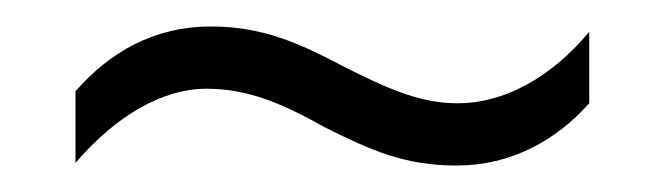

<svg xmlns="http://www.w3.org/2000/svg" viewBox="-20 -426 501 145"><path d="M225 -330C261 -312 286 -301 325 -301C366 -301 400 -320 425 -348V-402C396 -367 360 -348 326 -348C298 -348 275 -358 241 -375C205 -394 178 -406 139 -406C97 -406 63 -387 37 -357V-303C68 -339 103 -359 136 -359C167 -359 193 -348 225 -330Z"/></svg>

Font: Noto Sans Arabic Cond Light
Style: Regular
Weight: 300
Width: 3
Designer: Monotype Design Team, Nadine Chahine, Nizar Qandah and Khaled Hosny
Foundry: Monotype Imaging Inc.
Version: Version 2.012